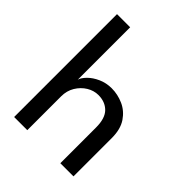

<svg xmlns="http://www.w3.org/2000/svg" viewBox="-196 -798 908 908"><g transform="rotate(45 258.0 -344.0)"><path d="M285 -422.5Q325.5 -422.5 363.8 -405.5Q402 -388.5 426.8 -351.8Q451.5 -315 451.5 -256V0H363.5V-239Q363.5 -300 335.8 -327.8Q308 -355.5 263 -355.5Q233 -355.5 205.5 -338.8Q178 -322 160.2 -292.8Q142.5 -263.5 142.5 -226.5V0H54.5V-688H142.5V-337.5Q147 -354.5 166.8 -374.5Q186.5 -394.5 217.5 -408.5Q248.5 -422.5 285 -422.5Z"/></g></svg>

Font: League Spartan Thin
Style: Regular
Weight: 400
Version: Version 2.002